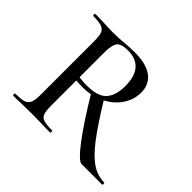

<svg xmlns="http://www.w3.org/2000/svg" viewBox="-115 -623 775 775"><g transform="rotate(45 272.5 -235.5)"><path d="M246 0Q218 0 203 -1L140 -2L81 -1Q64 0 35 0Q33 0 33 -6Q33 -12 35 -12Q68 -12 83.5 -17Q99 -22 105 -36.5Q111 -51 111 -81V-387Q111 -417 105.5 -431Q100 -445 84.5 -450.5Q69 -456 36 -456Q34 -456 34 -462Q34 -468 36 -468L82 -467Q118 -465 140 -465Q158 -465 173.5 -466Q189 -467 200 -468Q232 -471 259 -471Q324 -471 358 -446Q392 -421 392 -374Q392 -333 368 -298Q344 -263 302 -242.5Q260 -222 210 -222Q178 -222 155 -226L154 -246Q179 -239 217 -239Q279 -239 303.5 -266.5Q328 -294 328 -347Q328 -457 233 -457Q195 -457 183.5 -441Q172 -425 172 -385V-81Q172 -50 177 -36Q182 -22 197 -17Q212 -12 246 -12Q248 -12 248 -6Q248 0 246 0ZM543 0H426Q408 0 361 -62Q314 -124 249 -232L302 -253Q360 -158 399 -107Q438 -56 471.5 -34Q505 -12 543 -12Q545 -12 545 -6Q545 0 543 0Z"/></g></svg>

Font: Cormorant SC
Style: Regular
Weight: 400
Designer: Christian Thalmann (Catharsis Fonts)
Foundry: Catharsis Fonts
Version: Version 4.000